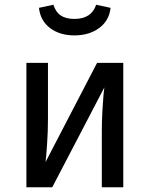

<svg xmlns="http://www.w3.org/2000/svg" viewBox="-20 -793 634 813"><path d="M294.9 -643.1Q233.4 -643.1 192.1 -674.1Q150.9 -705.1 145 -759.8L206.1 -772.9Q216.3 -741.2 237.8 -727.1Q259.3 -712.9 294.9 -712.9Q367.2 -712.9 387.2 -772.9L448.2 -759.8Q442.4 -705.6 399.9 -674.3Q357.4 -643.1 294.9 -643.1ZM502 -526.9V0H411.1V-237.8Q411.1 -279.8 413.6 -323.7Q416 -367.7 418.2 -390.9Q420.4 -414.1 421.9 -422.9L201.2 0H91.8V-526.9H183.1V-289.1Q183.1 -235.8 179.2 -179.9Q175.3 -124 172.9 -106.9L391.1 -526.9Z"/></svg>

Font: FiraGO
Style: Regular
Weight: 400
Designer: bBox Type
Foundry: bBox Type GmbH
Version: Version 1.001;PS 001.001;hotconv 1.0.88;makeotf.lib2.5.64775